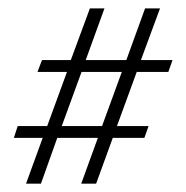

<svg xmlns="http://www.w3.org/2000/svg" viewBox="-20 -441 447 461"><path d="M140.8 -268.3H70L80.8 -296.7H150L195.8 -420.8H230.8L185.8 -296.7H283.3L328.3 -420.8H364.2L318.3 -296.7H394.2L384.2 -268.3H308.3L260.8 -138.3H336.7L326.7 -110H250.8L210.8 0H175L215 -110H117.5L78.3 0H42.5L82.5 -110H13.3L22.5 -138.3H93.3ZM272.5 -268.3H175.8L128.3 -138.3H225Z"/></svg>

Font: Sirivennela
Style: Regular
Weight: 400
Designer: Appaji Ambarisha Darbha
Foundry: Appaji Ambarisha Darbha
Version: Version 1.00; ttfautohint (v1.8.4.7-5d5b)